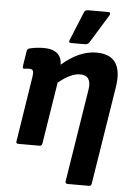

<svg xmlns="http://www.w3.org/2000/svg" viewBox="-60 -767 688 996"><g transform="rotate(5 284.0 -268.5)"><path d="M57 0Q44 0 47 -13L100 -351Q104 -377 99.5 -385Q95 -393 80 -393Q73 -393 67 -392.5Q61 -392 55 -391Q45 -390 46 -403L59 -485Q61 -496 76 -499Q110 -507 147 -507Q193 -507 217 -486Q241 -465 240 -428Q331 -507 420 -507Q563 -507 536 -337L455 172Q453 185 442 185H331Q317 185 319 172L396 -313Q407 -387 346 -387Q297 -387 233 -334L182 -13Q180 0 168 0ZM283 -545Q276 -545 274.5 -549.5Q273 -554 276 -560L337 -709Q342 -722 358 -722H464Q471 -722 472.5 -717Q474 -712 471 -706L380 -558Q372 -545 357 -545Z"/></g></svg>

Font: Sofia Sans ExtraBold
Style: Italic
Weight: 800
Italic angle: -9°
Designer: Botio Nikoltchev, Ani Petrova
Foundry: lettersoup
Version: Version 4.100; ttfautohint (v1.8.4.7-5d5b)